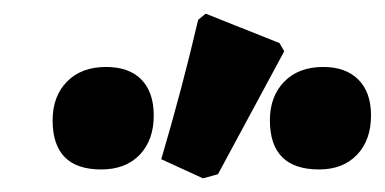

<svg xmlns="http://www.w3.org/2000/svg" viewBox="-20 -802 563 281"><path d="M277 -541 216 -569Q247 -674 270 -773L281 -782L389 -739L396 -727L299 -547ZM128 -554Q57 -554 57 -626Q57 -661 78 -682.5Q99 -704 135 -704Q169 -704 187 -685.5Q205 -667 205 -633Q205 -597 184.5 -575.5Q164 -554 128 -554ZM447 -554Q375 -554 375 -626Q375 -661 396 -682.5Q417 -704 453 -704Q486 -704 504.5 -685.5Q523 -667 523 -633Q523 -597 502.5 -575.5Q482 -554 447 -554Z"/></svg>

Font: Alegreya Sans SC Black
Style: Italic
Weight: 900
Italic angle: -7°
Designer: Juan Pablo del Peral
Foundry: Huerta Tipografica
Version: Version 2.007